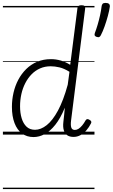

<svg xmlns="http://www.w3.org/2000/svg" viewBox="-20 -926 776 1321"><path d="M211 17Q165 17 131.5 -7.5Q98 -32 80 -79Q62 -126 62 -191Q62 -240 73 -288Q84 -336 106 -377.5Q128 -419 160.5 -451Q193 -483 235.5 -501Q278 -519 331 -519Q365 -519 398 -509.5Q431 -500 463 -480L513 -871Q514 -881 520.5 -885.5Q527 -890 541 -890Q556 -890 561.5 -884.5Q567 -879 566 -868L469 -97Q465 -65 470.5 -48.5Q476 -32 495 -32Q508 -32 520.5 -40Q533 -48 545.5 -63Q558 -78 569 -98Q574 -106 580.5 -106.5Q587 -107 595 -102Q605 -97 607.5 -90.5Q610 -84 606 -77Q593 -51 574.5 -29.5Q556 -8 533.5 4Q511 16 486 16Q459 16 442.5 4.5Q426 -7 419 -30Q412 -53 416 -87Q419 -112 421.5 -136.5Q424 -161 426 -185Q396 -112 360.5 -67.5Q325 -23 287 -3Q249 17 211 17ZM118 -194Q118 -149 129 -112.5Q140 -76 162.5 -54.5Q185 -33 221 -33Q261 -33 301.5 -65Q342 -97 379 -165.5Q416 -234 446 -343L458 -432Q421 -455 389 -462.5Q357 -470 329 -470Q289 -470 256 -455.5Q223 -441 197.5 -415Q172 -389 154 -354Q136 -319 127 -278.5Q118 -238 118 -194ZM645 -672Q634 -676 631.5 -682.5Q629 -689 633 -700Q642 -723 651.5 -755Q661 -787 668.5 -821Q676 -855 679 -882Q680 -892 685.5 -899Q691 -906 706 -906Q723 -906 730 -899Q737 -892 736 -882Q732 -853 722 -816Q712 -779 699.5 -744Q687 -709 674 -684Q670 -676 664 -672Q658 -668 645 -672ZM0 365H630V375H0ZM0 -20H630V0H0ZM0 -505H630V-500H0ZM0 -885H630V-875H0Z"/></svg>

Font: Playwrite GB S Guides
Style: Italic
Weight: 400
Italic angle: -7.01216°
Designer: Veronika Burian, José Scaglione
Foundry: TypeTogether
Version: Version 1.002